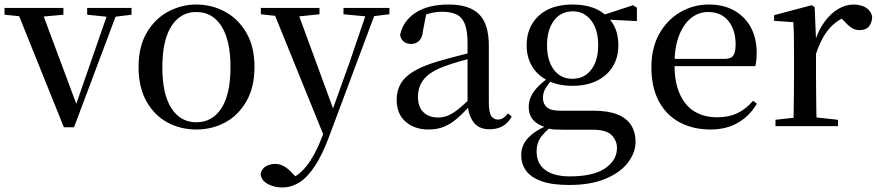

<svg xmlns="http://www.w3.org/2000/svg" viewBox="-29 -557 3878 848"><path d="M253 5 41 -522H150L317 -74H299L304 -87L455 -522H496L298 5ZM-9 -492V-522H251V-492L143 -482H90ZM356 -492V-522H552V-492L471 -482H453Z M838 15Q768 15 710 -16.5Q652 -48 617.5 -110Q583 -172 583 -261Q583 -351 619 -412.5Q655 -474 713.5 -505.5Q772 -537 838 -537Q906 -537 964.5 -505.5Q1023 -474 1059 -412.5Q1095 -351 1095 -261Q1095 -172 1059.5 -110Q1024 -48 966 -16.5Q908 15 838 15ZM838 -17Q909 -17 949 -79Q989 -141 989 -260Q989 -379 949 -441.5Q909 -504 838 -504Q768 -504 728 -441.5Q688 -379 688 -260Q688 -141 728 -79Q768 -17 838 -17Z M1217 271Q1182 271 1153.5 255.5Q1125 240 1122 212Q1126 189 1144.5 178Q1163 167 1186 167Q1208 167 1226.5 178Q1245 189 1262 208L1291 238L1258 256L1239 239Q1288 223 1325 176Q1362 129 1391 54L1420 -18L1426 -34L1514 -279L1597 -522H1637L1425 45Q1395 126 1362 176Q1329 226 1293.5 248.5Q1258 271 1217 271ZM1407 57 1172 -522H1279L1445 -70L1451 -58ZM1123 -494V-522H1382V-494L1277 -483H1223ZM1488 -494V-522H1691V-494L1609 -484H1594Z M1863 15Q1803 15 1763 -19Q1723 -53 1723 -116Q1723 -156 1740.5 -187Q1758 -218 1799 -242.5Q1840 -267 1909 -287Q1950 -299 1997 -311Q2044 -323 2084 -333V-308Q2044 -298 2003.5 -286.5Q1963 -275 1931 -263Q1870 -240 1843.5 -207.5Q1817 -175 1817 -130Q1817 -84 1841.5 -61Q1866 -38 1906 -38Q1927 -38 1948 -46Q1969 -54 1996 -75.5Q2023 -97 2060 -135L2070 -86H2043Q2013 -53 1986 -30.5Q1959 -8 1930 3.5Q1901 15 1863 15ZM2133 14Q2087 14 2063.5 -16Q2040 -46 2036 -98V-101V-365Q2036 -421 2024 -451Q2012 -481 1987.5 -493Q1963 -505 1924 -505Q1896 -505 1867.5 -497.5Q1839 -490 1805 -472L1854 -499L1839 -420Q1836 -389 1821.5 -376Q1807 -363 1787 -363Q1747 -363 1738 -402Q1751 -465 1806.5 -501Q1862 -537 1953 -537Q2044 -537 2087 -494Q2130 -451 2130 -355V-104Q2130 -61 2140.5 -45Q2151 -29 2170 -29Q2182 -29 2192 -35Q2202 -41 2215 -56L2231 -42Q2215 -13 2190.5 0.5Q2166 14 2133 14Z M2485 260Q2407 260 2360.5 242.5Q2314 225 2293.5 195.5Q2273 166 2273 128Q2273 83 2306.5 49Q2340 15 2406 -10L2411 -2Q2375 27 2358 51.5Q2341 76 2341 112Q2341 166 2379.5 194Q2418 222 2488 222Q2591 222 2643.5 186.5Q2696 151 2696 96Q2696 65 2673 40.5Q2650 16 2589 16H2469Q2441 16 2421.5 15Q2402 14 2385 8V6Q2306 -15 2306 -85Q2306 -118 2326 -148.5Q2346 -179 2394 -214V-223L2416 -212Q2392 -186 2380.5 -167Q2369 -148 2369 -124Q2369 -98 2386.5 -83Q2404 -68 2445 -68H2592Q2657 -68 2698 -51.5Q2739 -35 2758.5 -4Q2778 27 2778 69Q2778 117 2744.5 161Q2711 205 2645.5 232.5Q2580 260 2485 260ZM2500 -178Q2436 -178 2390.5 -201Q2345 -224 2321 -264Q2297 -304 2297 -357Q2297 -438 2350.5 -487.5Q2404 -537 2500 -537Q2550 -537 2588.5 -523.5Q2627 -510 2652 -484L2655 -481Q2702 -436 2702 -357Q2702 -304 2678 -264Q2654 -224 2608.5 -201Q2563 -178 2500 -178ZM2499 -209Q2552 -209 2582.5 -249.5Q2613 -290 2613 -358Q2613 -426 2582 -466.5Q2551 -507 2501 -507Q2448 -507 2417.5 -466Q2387 -425 2387 -357Q2387 -290 2417 -249.5Q2447 -209 2499 -209ZM2621 -472V-488H2627L2767 -534L2784 -523V-464Z M3109 15Q3033 15 2974 -16Q2915 -47 2881.5 -108.5Q2848 -170 2848 -260Q2848 -346 2883 -408Q2918 -470 2976 -503.5Q3034 -537 3101 -537Q3169 -537 3216.5 -509Q3264 -481 3288.5 -433.5Q3313 -386 3313 -325Q3313 -289 3307 -265H2892V-297H3172Q3200 -297 3210 -312Q3220 -327 3220 -360Q3220 -425 3188 -464.5Q3156 -504 3098 -504Q3057 -504 3023.5 -477.5Q2990 -451 2970 -399.5Q2950 -348 2950 -273Q2950 -192 2974.5 -139.5Q2999 -87 3041 -63Q3083 -39 3138 -39Q3191 -39 3229.5 -58Q3268 -77 3297 -112L3314 -99Q3282 -45 3230.5 -15Q3179 15 3109 15Z M3396 0V-28L3505 -40H3560L3672 -28V0ZM3475 0Q3476 -25 3476.5 -66Q3477 -107 3477.5 -152Q3478 -197 3478 -230V-295Q3478 -347 3477.5 -385Q3477 -423 3475 -459L3390 -465V-490L3556 -534L3569 -526L3575 -385V-384V-230Q3575 -197 3575.5 -152Q3576 -107 3576.5 -66Q3577 -25 3578 0ZM3575 -319 3550 -374H3570Q3586 -424 3612.5 -460.5Q3639 -497 3672.5 -517Q3706 -537 3741 -537Q3771 -537 3793.5 -524.5Q3816 -512 3823 -485Q3823 -458 3809.5 -441Q3796 -424 3767 -424Q3747 -424 3731 -435Q3715 -446 3697 -466L3674 -489L3717 -487Q3668 -470 3633.5 -430.5Q3599 -391 3575 -319Z"/></svg>

Font: Noto Serif SC ExtraLight Medium
Style: Regular
Weight: 500
Version: Version 2.002-H1;hotconv 1.1.0;makeotfexe 2.6.0